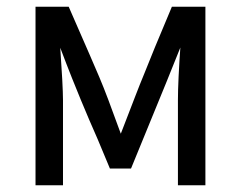

<svg xmlns="http://www.w3.org/2000/svg" viewBox="-20 -547 716 573"><path d="M593 6H511V-248Q511 -304 519 -417H523Q507 -375 371 -44H308Q266 -146 246 -190Q232 -223 221 -249.5Q210 -276 195 -313.5Q180 -351 155 -417H159Q168 -288 168 -248V6H86V-527H185L247 -385Q264 -346 276.5 -316.5Q289 -287 303.5 -248.5Q318 -210 342 -144H339Q368 -219 383 -258Q398 -297 410.5 -327Q423 -357 442 -405L493 -527H593Z"/></svg>

Font: LXGW 975 Gothic SC
Style: Regular
Weight: 400
Version: Version 2.01;February 25, 2021